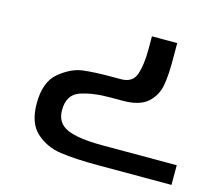

<svg xmlns="http://www.w3.org/2000/svg" viewBox="-76 -332 737 660"><g transform="rotate(15 292.5 -2.0)"><path d="M65 85Q65 8 106.5 -26Q148 -60 188.5 -65Q229 -70 288 -70H323Q365 -70 376.5 -104.5Q388 -139 388 -193V-240H478V-193Q479 -129 472 -90Q465 -51 436.5 -25.5Q408 0 348 0H305Q241 0 198 15Q155 30 155 85Q155 131 195 148.5Q235 166 319 166H585V236H324Q241 236 189.5 228.5Q138 221 101.5 188Q65 155 65 85Z"/></g></svg>

Font: El Messiri
Style: Regular
Weight: 400
Designer: Mohamed Gaber
Foundry: Kief Type Foundry
Version: Version 2.006